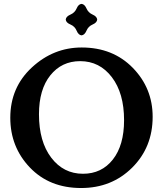

<svg xmlns="http://www.w3.org/2000/svg" viewBox="-20 -944 844 974"><path d="M391.6 9.8Q231 9.8 131.6 -94.2Q32.2 -198.2 32.2 -346.7Q32.2 -500.5 141.6 -601.8Q251 -703.1 394.5 -703.1Q552.7 -703.1 653.6 -599.9Q754.4 -496.6 754.4 -351.6Q754.4 -196.8 650.4 -93.5Q546.4 9.8 391.6 9.8ZM400.9 -62.5Q495.6 -62.5 552.5 -134.8Q609.4 -207 609.4 -334.5Q609.4 -471.2 547.4 -552.5Q485.4 -633.8 386.7 -633.8Q293 -633.8 235.4 -562Q177.7 -490.2 177.7 -364.3Q177.7 -225.6 240 -144Q302.2 -62.5 400.9 -62.5ZM393.6 -764.6Q377.9 -766.1 368.7 -788.3Q359.4 -810.5 337.2 -819.8Q314.9 -829.1 313.5 -844.7Q314.9 -860.4 337.2 -869.9Q359.4 -879.4 368.7 -901.1Q377.9 -922.9 393.6 -924.3Q409.2 -922.9 418.7 -901.1Q428.2 -879.4 450 -869.9Q471.7 -860.4 473.1 -844.7Q471.7 -829.1 450 -819.8Q428.2 -810.5 418.7 -788.3Q409.2 -766.1 393.6 -764.6Z"/></svg>

Font: Kelvinch
Style: Bold
Weight: 700
Designer: Paul James Miller
Foundry: High-Logic / Made with FontCreator
Version: Version 3.501;March 28, 2021;FontCreator 13.0.0.2683 64-bit